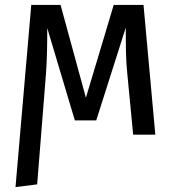

<svg xmlns="http://www.w3.org/2000/svg" viewBox="-20 -547 711 780"><path d="M43 213 131 202 167 -250C171 -306 172 -371 172 -433L284 -58H371L491 -435C491 -359 491 -307 497 -249L521 0H611L563 -527H442L329 -150L226 -527H107Z"/></svg>

Font: FiraGO Unicode
Style: Regular
Weight: 400
Designer: bBox Type
Foundry: bBox Type GmbH
Version: Version 1.001;PS 001.001;hotconv 1.0.88;makeotf.lib2.5.64775